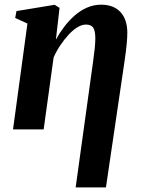

<svg xmlns="http://www.w3.org/2000/svg" viewBox="-20 -566 628 840"><path d="M311 254 388 -302Q392 -330 394.5 -354.8Q397 -379.5 397 -398Q397 -431.5 387.8 -445Q378.5 -458.5 355.5 -458.5Q338 -458.5 318.5 -446.5Q299 -434.5 280 -414Q261 -393.5 243.8 -367.8Q226.5 -342 214.5 -314.5L171 0H37L100 -463L46.5 -487.5L52 -517.5L219 -545L240.5 -531.5L224.5 -392.5Q240.5 -422 261.2 -449.2Q282 -476.5 307.2 -498.5Q332.5 -520.5 361.5 -533Q390.5 -545.5 422.5 -545.5Q477.5 -545.5 507.2 -513Q537 -480.5 537 -423Q537 -401 534.2 -372.5Q531.5 -344 525.5 -302.5L443.5 254Z"/></svg>

Font: Merriweather 72pt
Style: Bold Italic
Weight: 700
Italic angle: -7.8°
Version: Version 2.101